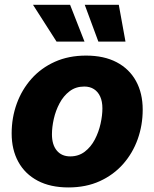

<svg xmlns="http://www.w3.org/2000/svg" viewBox="-20 -782 653 812"><path d="M269.5 10.7Q193.4 10.7 139.6 -17.6Q85.9 -45.9 57.6 -97.4Q29.3 -148.9 29.3 -217.8Q29.3 -284.2 50.8 -343.5Q72.3 -402.8 113 -448.7Q153.8 -494.6 212.2 -520.8Q270.5 -546.9 343.8 -546.9Q419.9 -546.9 473.4 -518.8Q526.9 -490.7 555.2 -439.2Q583.5 -387.7 583.5 -318.4Q583.5 -252.9 562.5 -193.8Q541.5 -134.8 501 -88.6Q460.4 -42.5 402.1 -15.9Q343.8 10.7 269.5 10.7ZM276.9 -120.6Q312.5 -120.6 338.6 -140.6Q364.7 -160.6 381.1 -192.1Q397.5 -223.6 405.3 -258.8Q413.1 -293.9 413.1 -323.7Q413.1 -353 403.8 -373.5Q394.5 -394 377.4 -405Q360.4 -416 336.4 -416Q300.3 -416 274.4 -396.2Q248.5 -376.5 231.9 -345.2Q215.3 -314 207.5 -279.1Q199.7 -244.1 199.7 -213.9Q199.7 -169.9 220.2 -145.3Q240.7 -120.6 276.9 -120.6ZM396 -606 338.4 -761.7H482.4L510.7 -606ZM219.2 -606 119.6 -761.7H276.4L337.4 -606Z"/></svg>

Font: Inter 18pt ExtraBold
Style: Italic
Weight: 800
Italic angle: -9.3988°
Designer: Rasmus Andersson
Foundry: rsms
Version: Version 4.001;git-66647c0bb